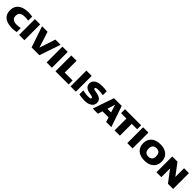

<svg xmlns="http://www.w3.org/2000/svg" viewBox="712 -2851 5107 5107"><g transform="rotate(45 3265.5 -297.5)"><path d="M423 8Q295 8 208.5 -26Q122 -60 78.2 -127.8Q34.5 -195.5 34.5 -296Q34.5 -391.5 79.2 -460.2Q124 -529 211.8 -566Q299.5 -603 429 -603Q465.5 -603 502 -600Q538.5 -597 572.5 -590.5V-439Q543 -444 511.8 -447.2Q480.5 -450.5 446.5 -450.5Q374 -450.5 329.5 -433.5Q285 -416.5 264.5 -382.2Q244 -348 244 -297Q244 -246 264 -212.2Q284 -178.5 327.2 -161.5Q370.5 -144.5 440 -144.5Q474.5 -144.5 508.8 -149.2Q543 -154 572.5 -160.5V-8.5Q540.5 -1 500.8 3.5Q461 8 423 8Z M670 0V-595H869.5V0Z M1141 0 938.5 -595H1145.5L1314.5 -72H1268L1441 -595H1636.5L1434 0Z M1705.5 0V-595H1905V0Z M2038 0V-595H2237.5V-149H2533.5V0Z M2606.5 0V-595H2806V0Z M3127 8Q3070 8 3017 0.8Q2964 -6.5 2921.5 -17.5V-165.5Q2954 -157 2990.5 -151Q3027 -145 3062 -141.8Q3097 -138.5 3124 -138.5Q3165.5 -138.5 3187 -143Q3208.5 -147.5 3216.5 -156Q3224.5 -164.5 3224.5 -176.5Q3224.5 -186.5 3219 -194.2Q3213.5 -202 3198 -208Q3182.5 -214 3151.5 -220L3096 -229.5Q2994.5 -248 2948.5 -293Q2902.5 -338 2902.5 -408.5Q2902.5 -463.5 2934 -507.8Q2965.5 -552 3034.2 -577.5Q3103 -603 3214.5 -603Q3259 -603 3301.5 -598.5Q3344 -594 3378 -587V-439Q3340 -447.5 3298.8 -452.5Q3257.5 -457.5 3214.5 -457.5Q3163 -457.5 3137 -452Q3111 -446.5 3102 -437.5Q3093 -428.5 3093 -417.5Q3093 -404 3104.2 -395Q3115.5 -386 3155.5 -378L3211 -368Q3282.5 -355 3327.2 -332Q3372 -309 3393.5 -273.2Q3415 -237.5 3415 -187.5Q3415 -131.5 3383.2 -87.5Q3351.5 -43.5 3287.8 -17.8Q3224 8 3127 8Z M3441 0 3644.5 -595H3935.5L4139.5 0H3944.5L3780 -521.5H3798L3634.5 0ZM3625 -132 3669 -272H3910.5L3954 -132Z M4262 0V-446H4059V-595H4665V-446H4461.5V0Z M4740 0V-595H4939.5V0Z M5388 8Q5281.5 8 5203.5 -28Q5125.5 -64 5083 -132.2Q5040.5 -200.5 5040.5 -297Q5040.5 -394 5082.8 -462.5Q5125 -531 5203 -567Q5281 -603 5388 -603Q5495 -603 5573 -566.8Q5651 -530.5 5693.5 -462Q5736 -393.5 5736 -297Q5736 -201 5693.5 -132.8Q5651 -64.5 5572.8 -28.2Q5494.5 8 5388 8ZM5388 -140Q5435 -140 5467.5 -157Q5500 -174 5516.2 -208.5Q5532.5 -243 5532.5 -294.5Q5532.5 -348.5 5515.8 -384.5Q5499 -420.5 5466.5 -437.8Q5434 -455 5388 -455Q5342 -455 5309.8 -438.2Q5277.5 -421.5 5260.5 -387.2Q5243.5 -353 5243.5 -300.5Q5243.5 -245.5 5260 -209.8Q5276.5 -174 5308.8 -157Q5341 -140 5388 -140Z M5837 0V-595H6033L6307.5 -231.5H6280.5V-595H6464.5V0H6269L5994.5 -363.5H6021V0Z"/></g></svg>

Font: Encode Sans SC SemiExpanded ExtraBold
Style: Regular
Weight: 800
Width: 6
Designer: Multiple Designers
Foundry: Impallari Type
Version: Version 3.002